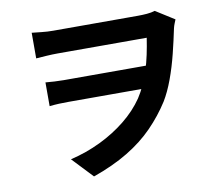

<svg xmlns="http://www.w3.org/2000/svg" viewBox="-85 -847 1171 1011"><g transform="rotate(-10 500.0 -341.5)"><path d="M146 -742Q167 -740 197.5 -736.5Q228 -733 260 -733Q276 -733 311.5 -733Q347 -733 393.5 -733Q440 -733 490 -733Q540 -733 585.5 -733Q631 -733 665 -733Q699 -733 713 -733Q737 -733 761 -735Q785 -737 804 -743L904 -680Q900 -670 895.5 -659Q891 -648 888 -635Q875 -572 858 -503.5Q841 -435 818 -372.5Q795 -310 767 -264Q723 -195 664.5 -135Q606 -75 526 -26.5Q446 22 338 60L234 -50Q319 -70 395.5 -107Q472 -144 534 -194Q596 -244 637 -304Q656 -333 672 -367.5Q688 -402 700.5 -441Q713 -480 722 -522.5Q731 -565 738 -611Q723 -611 686.5 -611Q650 -611 601.5 -611Q553 -611 500.5 -611Q448 -611 399 -611Q350 -611 313.5 -611Q277 -611 261 -611Q234 -611 203 -609Q172 -607 146 -605ZM743 -350Q722 -350 685.5 -350Q649 -350 602.5 -350Q556 -350 507 -350Q458 -350 412.5 -350Q367 -350 330.5 -350Q294 -350 274 -350Q247 -350 223 -349Q199 -348 172 -345V-472Q194 -470 220 -468.5Q246 -467 269 -467Q290 -467 328 -467Q366 -467 414 -467Q462 -467 512.5 -467Q563 -467 610 -467Q657 -467 694 -467Q731 -467 750 -467Z"/></g></svg>

Font: Noto Sans KR
Style: Bold
Weight: 700
Designer: Ryoko NISHIZUKA  (kana, bopomofo & ideographs); Paul D. Hunt (Latin, Greek & Cyrillic); Sandoll Communications , Soo-you
Foundry: Adobe
Version: Version 2.004-H2;hotconv 1.0.118;makeotfexe 2.5.65603